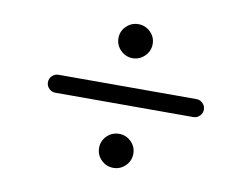

<svg xmlns="http://www.w3.org/2000/svg" viewBox="-73 -814 1146 874"><g transform="rotate(10 500.0 -377.0)"><path d="M420.9 -630.9Q420.9 -663.1 444.3 -686Q467.8 -709 500 -709Q532.2 -709 555.7 -686Q579.1 -663.1 579.1 -630.9Q579.1 -598.6 555.7 -575.2Q532.2 -551.8 500 -551.8Q467.8 -551.8 444.3 -575.2Q420.9 -598.6 420.9 -630.9ZM181.6 -418.9H818.4Q835.9 -418.9 848.1 -406.7Q860.4 -394.5 860.4 -377.4Q860.4 -360.4 848.1 -348.1Q835.9 -335.9 818.4 -335.9H181.6Q164.1 -335.9 151.9 -348.1Q139.6 -360.4 139.6 -377.4Q139.6 -394.5 151.9 -406.7Q164.1 -418.9 181.6 -418.9ZM420.9 -124Q420.9 -156.2 444.3 -179.2Q467.8 -202.1 500 -202.1Q532.2 -202.1 555.7 -179.2Q579.1 -156.2 579.1 -124Q579.1 -90.8 555.7 -67.9Q532.2 -44.9 500 -44.9Q467.8 -44.9 444.3 -67.9Q420.9 -90.8 420.9 -124Z"/></g></svg>

Font: Gen Jyuu Gothic P Medium
Style: Regular
Weight: 500
Designer: [Source Han Sans]
Ryoko NISHIZUKA  (kana & ideographs); Paul D. Hunt (Latin, Greek & Cyrillic); Wenlong ZHANG  (bopomofo
Version: Version 1.002.20150607